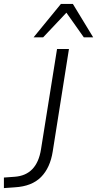

<svg xmlns="http://www.w3.org/2000/svg" viewBox="-62 -956 497 983"><path d="M-42 7V-47L13 -51Q127 -59 148 -192L230 -705H291L208 -181Q195 -97 148 -49.5Q101 -2 14 3ZM110 -765 250 -936H311L415 -765H367L278 -891L159 -765Z"/></svg>

Font: Nunito Sans Light
Style: Italic
Weight: 300
Italic angle: -9°
Designer: Vernon Adams
Foundry: Vernon Adams
Version: Version 3.006; ttfautohint (v1.8.3)